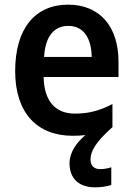

<svg xmlns="http://www.w3.org/2000/svg" viewBox="-20 -572 570 823"><path d="M368 112C368 76 390 37 462 -27V-126C408 -98 361 -85 301 -85C216 -85 169 -140 167 -242H488V-307C488 -458 408 -552 272 -552C132 -552 45 -452 45 -267C45 -89 138 10 292 10C312 10 329 9 346 7C307 40 278 82 278 128C278 191 316 231 388 231C415 231 437 227 457 221V145C446 149 427 153 409 153C384 153 368 139 368 112ZM273 -461C340 -461 372 -406 373 -328H169C174 -418 213 -461 273 -461Z"/></svg>

Font: Noto Sans Ethiopic SemiCondensed SemiBold
Style: Regular
Weight: 600
Width: 4
Designer: Monotype Design Team
Foundry: Monotype Imaging Inc.
Version: Version 2.102